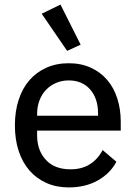

<svg xmlns="http://www.w3.org/2000/svg" viewBox="-20 -806 592 838"><path d="M280 12Q226 12 182.5 -7.5Q139 -27 108.5 -62Q78 -97 61.5 -147Q45 -197 45 -259Q45 -320 61.5 -370.5Q78 -421 108.5 -456Q139 -491 182.5 -510.5Q226 -530 280 -530Q334 -530 376.5 -510.5Q419 -491 448 -457Q477 -423 492 -376Q507 -329 507 -275V-236H142V-215Q142 -150 180 -108.5Q218 -67 288 -67Q337 -67 372 -89Q407 -111 428 -151L488 -100Q461 -49 407 -18.5Q353 12 280 12ZM280 -455Q250 -455 224.5 -444Q199 -433 180.5 -413.5Q162 -394 152 -367Q142 -340 142 -308V-301H408V-311Q408 -376 373.5 -415.5Q339 -455 280 -455ZM162 -746 244 -786 332 -611 273 -584Z"/></svg>

Font: IBM Plex Sans Text
Style: Regular
Weight: 450
Designer: Mike Abbink, Paul van der Laan, Pieter van Rosmalen
Foundry: Bold Monday
Version: Version 3.005